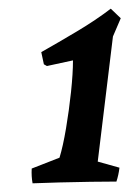

<svg xmlns="http://www.w3.org/2000/svg" viewBox="-20 -738 321 442"><path d="M55 -316Q52 -332 53 -350L117 -375Q125 -401 132 -442.5Q139 -484 143.5 -526.5Q148 -569 148 -599L88 -586L81 -590L75 -618Q114 -640 157.5 -666Q201 -692 235 -718L258 -696L240 -654L205 -366L255 -352Q253 -335 248 -320Q225 -320 189 -319.5Q153 -319 116 -318Q79 -317 55 -316Z"/></svg>

Font: Labrada SemiBold
Style: Italic
Weight: 600
Italic angle: -7°
Designer: Mercedes Jáuregui
Foundry: Omnibus-Type Team
Version: Version 1.000; ttfautohint (v1.8.4.7-5d5b)